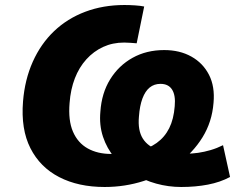

<svg xmlns="http://www.w3.org/2000/svg" viewBox="-20 -736 959 767"><path d="M398 11Q293 11 216.5 -28.5Q140 -68 101.5 -144Q63 -220 72 -331Q79 -418 111 -489.5Q143 -561 196 -611.5Q249 -662 320.5 -689Q392 -716 477 -716Q498 -716 520 -714.5Q542 -713 556 -710L526 -563Q513 -564 500.5 -565Q488 -566 476 -566Q430 -566 392 -548.5Q354 -531 325 -499Q296 -467 279 -423Q262 -379 258 -325Q252 -255 271.5 -210Q291 -165 330.5 -143Q370 -121 424 -121Q483 -121 528.5 -131.5Q574 -142 606 -165Q638 -188 656 -224Q674 -260 678 -312Q682 -355 667.5 -378Q653 -401 621 -401Q596 -401 578 -386.5Q560 -372 549 -342.5Q538 -313 535 -270Q530 -215 550.5 -182.5Q571 -150 615 -136Q659 -122 723 -122Q747 -122 771.5 -125.5Q796 -129 821.5 -136.5Q847 -144 871 -156L899 -29Q860 -8 810.5 1.5Q761 11 704 11Q653 11 604 -2.5Q555 -16 512 -42.5Q469 -69 438 -106Q407 -143 391.5 -189.5Q376 -236 381 -290Q386 -364 420 -419Q454 -474 509.5 -505Q565 -536 636 -536Q698 -536 744.5 -510Q791 -484 815 -437Q839 -390 833 -325Q827 -249 789 -187.5Q751 -126 690 -81.5Q629 -37 554 -13Q479 11 398 11Z"/></svg>

Font: Nunito Sans 9pt Black
Style: Italic
Weight: 900
Italic angle: -9°
Version: Version 3.101;gftools[0.9.27]